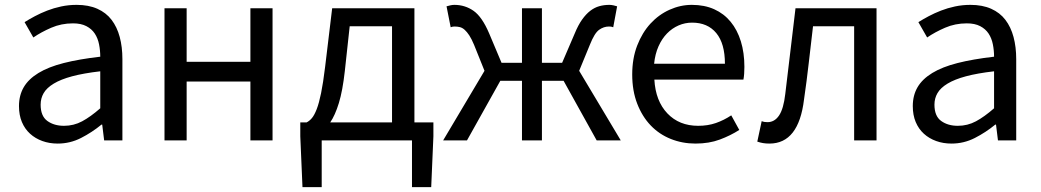

<svg xmlns="http://www.w3.org/2000/svg" viewBox="-20 -577 4277 789"><path d="M217 13Q183 13 154 2.5Q125 -8 103.5 -27.5Q82 -47 70 -75.5Q58 -104 58 -141Q58 -185 77.5 -218.5Q97 -252 138 -277Q179 -302 242 -318Q305 -334 392 -344Q392 -370 387 -395Q382 -420 369.5 -439Q357 -458 335 -469.5Q313 -481 280 -481Q232 -481 190.5 -463Q149 -445 117 -423L81 -486Q100 -498 123.5 -510.5Q147 -523 174 -533.5Q201 -544 231.5 -550.5Q262 -557 295 -557Q344 -557 380 -541Q416 -525 438.5 -495.5Q461 -466 472 -425Q483 -384 483 -334V0H408L400 -65H397Q358 -33 313 -10Q268 13 217 13ZM243 -60Q283 -60 317.5 -78.5Q352 -97 392 -132V-284Q323 -276 276.5 -263.5Q230 -251 201 -233.5Q172 -216 159.5 -194.5Q147 -173 147 -147Q147 -100 174.5 -80Q202 -60 243 -60Z M656 -543H747V-323H1009V-543H1100V0H1009V-242H747V0H656Z M1397 -285Q1388 -204 1372.5 -153.5Q1357 -103 1337 -74H1591V-469H1417ZM1761 -74V-17L1752 192H1673V0H1302V192H1223L1214 -17V-74H1240Q1252 -80 1262 -92Q1272 -104 1281.5 -128.5Q1291 -153 1299.5 -194.5Q1308 -236 1316 -302L1345 -543H1683V-74Z M2531 0H2432L2296 -245H2207V0H2125V-245H2036L1899 0H1801L1971 -286L1928 -393Q1918 -417 1908.5 -431.5Q1899 -446 1889.5 -454.5Q1880 -463 1870 -465.5Q1860 -468 1849 -468Q1844 -468 1840.5 -467.5Q1837 -467 1832 -465L1815 -551Q1822 -553 1830.5 -555Q1839 -557 1847 -557Q1891 -557 1926 -532.5Q1961 -508 1990 -440L2041 -319H2125V-543H2207V-319H2290L2342 -440Q2356 -474 2372 -496.5Q2388 -519 2405.5 -532.5Q2423 -546 2442.5 -551.5Q2462 -557 2484 -557Q2492 -557 2501 -555Q2510 -553 2516 -551L2500 -465Q2495 -467 2491.5 -467.5Q2488 -468 2482 -468Q2461 -468 2442 -454.5Q2423 -441 2404 -393L2360 -286Z M2838 13Q2784 13 2736.5 -6Q2689 -25 2654 -61.5Q2619 -98 2598.5 -151Q2578 -204 2578 -271Q2578 -337 2598.5 -390Q2619 -443 2653 -480Q2687 -517 2731.5 -537Q2776 -557 2823 -557Q2875 -557 2915 -539Q2955 -521 2982.5 -487.5Q3010 -454 3024.5 -407Q3039 -360 3039 -302Q3039 -287 3038 -273.5Q3037 -260 3035 -250H2669Q2674 -162 2722.5 -111Q2771 -60 2849 -60Q2889 -60 2922 -71.5Q2955 -83 2985 -103L3018 -43Q2982 -20 2938 -3.5Q2894 13 2838 13ZM2959 -315Q2959 -398 2923.5 -441Q2888 -484 2824 -484Q2795 -484 2768.5 -472.5Q2742 -461 2721 -439.5Q2700 -418 2686 -386.5Q2672 -355 2668 -315Z M3142 13Q3127 13 3115.5 11Q3104 9 3092 5L3110 -79Q3115 -77 3120.5 -76Q3126 -75 3134 -75Q3163 -75 3181.5 -102.5Q3200 -130 3207 -191Q3218 -279 3228 -366.5Q3238 -454 3249 -543H3582V0H3490V-469H3321Q3312 -394 3303.5 -318.5Q3295 -243 3284 -168Q3262 13 3142 13Z M3890 13Q3856 13 3827 2.5Q3798 -8 3776.5 -27.5Q3755 -47 3743 -75.5Q3731 -104 3731 -141Q3731 -185 3750.5 -218.5Q3770 -252 3811 -277Q3852 -302 3915 -318Q3978 -334 4065 -344Q4065 -370 4060 -395Q4055 -420 4042.5 -439Q4030 -458 4008 -469.5Q3986 -481 3953 -481Q3905 -481 3863.5 -463Q3822 -445 3790 -423L3754 -486Q3773 -498 3796.5 -510.5Q3820 -523 3847 -533.5Q3874 -544 3904.5 -550.5Q3935 -557 3968 -557Q4017 -557 4053 -541Q4089 -525 4111.5 -495.5Q4134 -466 4145 -425Q4156 -384 4156 -334V0H4081L4073 -65H4070Q4031 -33 3986 -10Q3941 13 3890 13ZM3916 -60Q3956 -60 3990.5 -78.5Q4025 -97 4065 -132V-284Q3996 -276 3949.5 -263.5Q3903 -251 3874 -233.5Q3845 -216 3832.5 -194.5Q3820 -173 3820 -147Q3820 -100 3847.5 -80Q3875 -60 3916 -60Z"/></svg>

Font: SpoqaHanSans-Regular
Style: Regular
Weight: 400
Designer: [Spoqa Han Sans] Dong-huui Kim \uAE40 \uB3D9 \uD718  Younghwa Kang \uAC15 \uC601 \uD654  [Noto Sans] Ryoko NISHIZUKA \u8
Foundry: Spoqa (http://www.spoqa-han-sans.com)
Version: Version 2.000